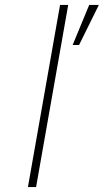

<svg xmlns="http://www.w3.org/2000/svg" viewBox="-20 -757 420 777"><path d="M93 0 223 -737H256L126 0ZM274 -575 341 -737H380L300 -575Z"/></svg>

Font: Tomorrow ExtraLight
Style: Italic
Weight: 275
Italic angle: -10°
Designer: Tony de Marco, Monica Rizzolli
Foundry: Just in Type
Version: Version 2.002